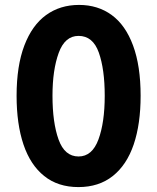

<svg xmlns="http://www.w3.org/2000/svg" viewBox="-20 -751 640 781"><path d="M47.5 -361.5Q47.5 -483 79 -565.8Q110.5 -648.5 167.5 -689.8Q224.5 -731 301.5 -731Q378 -731 434.2 -690Q490.5 -649 521.2 -566Q552 -483 552 -361.5Q552 -246.5 523.8 -163.2Q495.5 -80 438.8 -35Q382 10 299 10Q216 10 159.8 -35Q103.5 -80 75.5 -163.2Q47.5 -246.5 47.5 -361.5ZM406 -361.5Q406 -469 382 -537Q358 -605 299.5 -605Q244 -605 218.8 -535.8Q193.5 -466.5 193.5 -361.5Q193.5 -252.5 218.2 -183.5Q243 -114.5 299.5 -114.5Q355 -114.5 380.5 -183.8Q406 -253 406 -361.5Z"/></svg>

Font: JuliaMono ExtraBold
Style: Regular
Weight: 800
Monospace: yes
Designer: cormullion
Foundry: corm
Version: Version 0.055; ttfautohint (v1.8.4)